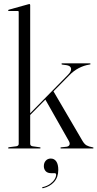

<svg xmlns="http://www.w3.org/2000/svg" viewBox="-20 -750 492 970"><path d="M23.5 0Q22.5 0 21.5 -0.8Q20.5 -1.5 20.5 -2.5Q20.5 -3.5 22.2 -4.8Q24 -6 27.5 -6.5L62.5 -11Q68.5 -12 71.5 -15.2Q74.5 -18.5 74.5 -23V-689.5Q74.5 -692 73.5 -693.2Q72.5 -694.5 69.5 -694.5H24Q23 -694.5 22 -695.5Q21 -696.5 21 -697.5Q21 -699 22 -699.5Q23 -700 24.5 -701L121.5 -728Q125 -729 126.2 -729.2Q127.5 -729.5 128.5 -729.5Q130.5 -729.5 131.5 -728Q132.5 -726.5 132.5 -724.5V-23.5Q132.5 -18.5 135.5 -15.2Q138.5 -12 144.5 -11L180.5 -6Q185 -5.5 185 -2.5Q185 0 181.5 0ZM120.5 -165.5 322.5 -371Q341.5 -390 339 -404Q336.5 -418 315 -421L295 -423.5Q292.5 -424.5 291.5 -425Q290.5 -425.5 290.5 -427Q290.5 -428.5 291.5 -429.2Q292.5 -430 294.5 -430H432.5Q435.5 -430 436.5 -429.2Q437.5 -428.5 437.5 -427Q437.5 -425.5 436 -424.8Q434.5 -424 430.5 -423.5Q404.5 -419.5 378.2 -406Q352 -392.5 329 -368.5L124 -160.5ZM248.5 -291.5 396 -39.5Q406 -22 417.5 -15.5Q429 -9 447.5 -6Q451 -5 451.8 -4.2Q452.5 -3.5 452.5 -2.5Q452.5 -1.5 451.8 -0.8Q451 0 449.5 0H288Q287 0 286 -0.8Q285 -1.5 285 -2.5Q285 -3.5 286.5 -4.8Q288 -6 290.5 -6L315 -8.5Q327.5 -10 331 -18.2Q334.5 -26.5 327 -39L208 -249ZM239.5 125Q220 125 210.8 114.8Q201.5 104.5 201.5 89.5Q201.5 72.5 211.2 61.8Q221 51 236.5 51Q254.5 51 264.5 65.8Q274.5 80.5 274.5 108.5Q274.5 145.5 253.5 169Q232.5 192.5 198.5 200.5Q196 201 195 200.8Q194 200.5 193 199.5Q192.5 198 193.2 197Q194 196 195.5 195.5Q217 190.5 232 180Q247 169.5 255.2 156.8Q263.5 144 263.5 133Q263.5 125 256.5 125Z"/></svg>

Font: Fraunces 120pt Light
Style: Regular
Weight: 300
Version: Version 1.000;[b76b70a41]